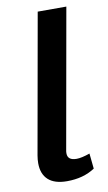

<svg xmlns="http://www.w3.org/2000/svg" viewBox="-86 -786 473 839"><g transform="rotate(-10 150.5 -366.0)"><path d="M31 -89Q31 -105 34 -123L144 -742H271L161 -122Q160 -118 160 -110Q160 -79 200 -79Q222 -79 259 -92L266 -24Q215 10 142 10Q87 10 59 -15.5Q31 -41 31 -89Z"/></g></svg>

Font: Sarabun
Style: Bold Italic
Weight: 700
Italic angle: -10°
Designer: Suppakit Chalermlarp | Katatrad Co.,Ltd.
Foundry: Cadson Demak Co.,Ltd.
Version: Version 1.000; ttfautohint (v1.6)